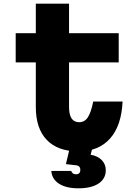

<svg xmlns="http://www.w3.org/2000/svg" viewBox="-20 -800 740 1040"><path d="M354 -780V-620H623V-462H354V-220Q354 -138 409 -138Q438 -138 455.5 -164Q473 -190 485 -250H644Q638 -119 576 -49.5Q514 20 405 20Q293 20 233.5 -42Q174 -104 174 -220V-462H65V-620H174V-780ZM363 -20H486L471 38Q510 45 531.5 67.5Q553 90 553 122Q553 168 514 194Q475 220 405 220Q338 220 299.5 195Q261 170 258 126H366Q371 144 392 144Q415 144 415 120Q415 97 390 95L337 89Z"/></svg>

Font: Martian Mono ExtraBold
Style: Regular
Weight: 800
Monospace: yes
Designer: Roman Shamin
Foundry: Evil Martians
Version: Version 1.000; ttfautohint (v1.8.4.7-5d5b)